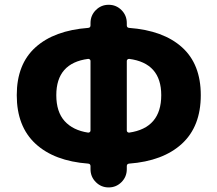

<svg xmlns="http://www.w3.org/2000/svg" viewBox="-20 -778 918 811"><path d="M525.4 -529.3Q521.5 -529.3 518.6 -526.9Q515.6 -524.4 515.6 -520.5V-226.6Q515.6 -222.7 518.6 -220.2Q521.5 -217.8 525.4 -217.8Q661.1 -237.3 661.1 -376Q661.1 -511.7 525.4 -529.3ZM352.5 -217.8Q356.4 -217.8 359.4 -220.2Q362.3 -222.7 362.3 -226.6V-520.5Q362.3 -524.4 359.4 -526.9Q356.4 -529.3 352.5 -529.3Q217.8 -511.7 217.8 -376Q217.8 -305.7 252.9 -266.6Q288.1 -227.5 352.5 -217.8ZM515.6 -680.7V-670.9Q515.6 -661.1 525.4 -660.2Q669.9 -649.4 749 -578.1Q828.1 -506.8 828.1 -376Q828.1 -244.1 748.5 -170.9Q668.9 -97.7 525.4 -86.9Q515.6 -85.9 515.6 -76.2V-63.5Q515.6 -31.2 493.2 -8.8Q470.7 13.7 439 13.7Q407.2 13.7 384.8 -8.8Q362.3 -31.2 362.3 -63.5V-76.2Q362.3 -85.9 352.5 -86.9Q209 -97.7 129.9 -170.9Q50.8 -244.1 50.8 -376Q50.8 -506.8 129.9 -578.1Q209 -649.4 352.5 -660.2Q362.3 -661.1 362.3 -670.9V-680.7Q362.3 -712.9 384.8 -735.4Q407.2 -757.8 439 -757.8Q470.7 -757.8 493.2 -735.4Q515.6 -712.9 515.6 -680.7Z"/></svg>

Font: Gen Jyuu GothicX Heavy
Style: Bold
Weight: 900
Designer: [Source Han Sans]
Ryoko NISHIZUKA  (kana & ideographs); Paul D. Hunt (Latin, Greek & Cyrillic); Wenlong ZHANG  (bopomofo
Version: Version 1.002.20150607